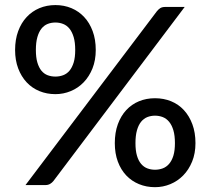

<svg xmlns="http://www.w3.org/2000/svg" viewBox="-20 -748 851 776"><path d="M367 -546Q367 -504.5 353.8 -471.5Q340.5 -438.5 318 -415.2Q295.5 -392 266 -379.8Q236.5 -367.5 204 -367.5Q169 -367.5 139.2 -379.8Q109.5 -392 87.8 -415.2Q66 -438.5 53.5 -471.5Q41 -504.5 41 -546Q41 -588.5 53.5 -622.2Q66 -656 87.8 -679.2Q109.5 -702.5 139.2 -715Q169 -727.5 204 -727.5Q239 -727.5 268.8 -715Q298.5 -702.5 320.2 -679.2Q342 -656 354.5 -622.2Q367 -588.5 367 -546ZM284 -546Q284 -576.5 277.8 -597.8Q271.5 -619 260.8 -632.2Q250 -645.5 235.2 -651.2Q220.5 -657 204 -657Q187 -657 172.5 -651.2Q158 -645.5 147.5 -632.2Q137 -619 131 -597.8Q125 -576.5 125 -546Q125 -516 131 -495.5Q137 -475 147.5 -462.2Q158 -449.5 172.5 -444Q187 -438.5 204 -438.5Q220.5 -438.5 235.2 -444Q250 -449.5 260.8 -462.2Q271.5 -475 277.8 -495.5Q284 -516 284 -546ZM614 -702.5Q619.5 -709.5 627.2 -714.8Q635 -720 649 -720H726.5L196 -16.5Q190.5 -9.5 182.5 -4.8Q174.5 0 163 0H83ZM770 -169.5Q770 -128 756.5 -95Q743 -62 720.5 -39Q698 -16 668.5 -3.8Q639 8.5 606.5 8.5Q571.5 8.5 541.8 -3.8Q512 -16 490.2 -39Q468.5 -62 456.2 -95Q444 -128 444 -169.5Q444 -212 456.2 -245.8Q468.5 -279.5 490.2 -303Q512 -326.5 541.8 -338.8Q571.5 -351 606.5 -351Q641.5 -351 671.5 -338.8Q701.5 -326.5 723.2 -303Q745 -279.5 757.5 -245.8Q770 -212 770 -169.5ZM687 -169.5Q687 -200 680.8 -221.2Q674.5 -242.5 663.5 -255.8Q652.5 -269 637.8 -274.8Q623 -280.5 606.5 -280.5Q590 -280.5 575.5 -274.8Q561 -269 550.2 -255.8Q539.5 -242.5 533.5 -221.2Q527.5 -200 527.5 -169.5Q527.5 -139.5 533.5 -119Q539.5 -98.5 550.2 -85.8Q561 -73 575.5 -67.5Q590 -62 606.5 -62Q623 -62 637.8 -67.5Q652.5 -73 663.5 -85.8Q674.5 -98.5 680.8 -119Q687 -139.5 687 -169.5Z"/></svg>

Font: TypoPRO Lato
Style: Regular
Weight: 600
Designer: Lukasz Dziedzic with Adam Twardoch and Botio Nikoltchev
Foundry: tyPoland Lukasz Dziedzic
Version: Version 2.010; 2014-09-01; http://www.latofonts.com/